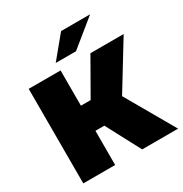

<svg xmlns="http://www.w3.org/2000/svg" viewBox="-205 -1074 1176 1231"><g transform="rotate(-30 382.5 -458.5)"><path d="M492 0 358 -253H292V0H56V-700H292V-439H364L513 -700H759L551 -360L758 0ZM289 -757 421 -917H636L439 -757Z"/></g></svg>

Font: Montserrat Black
Style: Regular
Weight: 900
Designer: Julieta Ulanovsky
Foundry: Julieta Ulanovsky
Version: Version 9.000; ttfautohint (v1.8.4.7-5d5b)